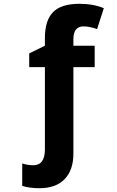

<svg xmlns="http://www.w3.org/2000/svg" viewBox="-20 -744 611 1004"><path d="M363.8 59.1Q363.8 145.5 317.9 192.9Q272 240.2 186 240.2Q133.8 240.2 96.2 228V110.8Q125 120.1 153.8 120.1Q214.8 120.1 214.8 37.1V-393.1H132.8V-464.8L214.8 -504.9V-544.9Q214.8 -637.2 257.6 -680.7Q300.3 -724.1 395 -724.1Q468.3 -724.1 522.9 -701.2L487.8 -591.8Q447.8 -606 417 -606Q363.8 -606 363.8 -539.1V-504.9H475.1V-393.1H363.8Z"/></svg>

Font: Zoram GWebM
Style: Bold
Weight: 700
Foundry: Ascender Corporation
Version: Version 1.000